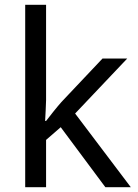

<svg xmlns="http://www.w3.org/2000/svg" viewBox="-20 -780 574 800"><path d="M172 -363V-760H85V0H172V-197L233 -250L419 0H525L293 -307L510 -536H407L236 -355C218 -335 184 -292 172 -276H168C169 -301 172 -342 172 -363Z"/></svg>

Font: Noto Sans Syriac Western
Style: Regular
Weight: 400
Designer: Patrick Giasson and the Monotype Design Team
Foundry: Monotype Imaging Inc.
Version: Version 3.000